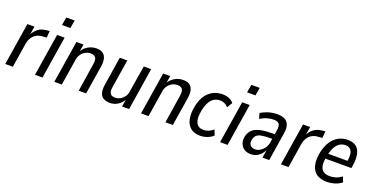

<svg xmlns="http://www.w3.org/2000/svg" viewBox="-27 -1394 4064 2093"><g transform="rotate(20 2005.5 -347.5)"><path d="M30 0 108 -491H190L173 -383H168Q192 -437 232 -466Q272 -495 330 -500L363 -503L356 -425L296 -420Q264 -417 236 -400.5Q208 -384 189 -354Q170 -324 163 -283L118 0Z M466 -611 482 -704H579L563 -611ZM375 0 453 -491H540L462 0Z M599 0 677 -491H759L744 -397H739Q764 -446 810 -473Q856 -500 908 -500Q954 -500 981.5 -481.5Q1009 -463 1019.5 -425.5Q1030 -388 1021 -331L968 0H882L932 -322Q939 -362 933 -384.5Q927 -407 910.5 -417Q894 -427 868 -427Q838 -427 809.5 -412.5Q781 -398 761 -371.5Q741 -345 735 -309L686 0Z M1246 9Q1200 9 1169.5 -9Q1139 -27 1129 -65.5Q1119 -104 1128 -160L1180 -491H1267L1216 -168Q1209 -130 1214.5 -107Q1220 -84 1237 -74Q1254 -64 1278 -64Q1310 -64 1337.5 -79.5Q1365 -95 1384.5 -121Q1404 -147 1408 -182L1458 -491H1544L1467 0H1385L1400 -94H1406Q1380 -46 1338 -18.5Q1296 9 1246 9Z M1605 0 1683 -491H1765L1750 -397H1745Q1770 -446 1816 -473Q1862 -500 1914 -500Q1960 -500 1987.5 -481.5Q2015 -463 2025.5 -425.5Q2036 -388 2027 -331L1974 0H1888L1938 -322Q1945 -362 1939 -384.5Q1933 -407 1916.5 -417Q1900 -427 1874 -427Q1844 -427 1815.5 -412.5Q1787 -398 1767 -371.5Q1747 -345 1741 -309L1692 0Z M2291 9Q2223 9 2181 -25Q2139 -59 2125.5 -122.5Q2112 -186 2129 -271Q2141 -332 2164.5 -375.5Q2188 -419 2220.5 -446.5Q2253 -474 2291.5 -487Q2330 -500 2371 -500Q2415 -500 2448 -486Q2481 -472 2501 -446L2464 -383Q2446 -405 2421.5 -416.5Q2397 -428 2368 -428Q2342 -428 2318 -419Q2294 -410 2274 -390Q2254 -370 2239 -337Q2224 -304 2214 -256Q2195 -158 2220 -110.5Q2245 -63 2304 -63Q2335 -63 2364 -75.5Q2393 -88 2418 -109L2442 -47Q2423 -29 2398 -16.5Q2373 -4 2346 2.5Q2319 9 2291 9Z M2613 -611 2629 -704H2726L2710 -611ZM2522 0 2600 -491H2687L2609 0Z M2878 9Q2831 9 2800 -13.5Q2769 -36 2757 -72Q2745 -108 2753 -147Q2764 -198 2795 -228Q2826 -258 2882 -271.5Q2938 -285 3024 -285H3066L3058 -228H3020Q2959 -228 2921 -221Q2883 -214 2864 -195.5Q2845 -177 2838 -144Q2829 -106 2848 -81.5Q2867 -57 2907 -57Q2935 -57 2963 -73.5Q2991 -90 3012 -120.5Q3033 -151 3039 -194L3060 -333Q3069 -386 3052 -408.5Q3035 -431 2988 -431Q2955 -431 2916.5 -420.5Q2878 -410 2835 -384L2817 -446Q2848 -464 2879.5 -476.5Q2911 -489 2943 -494.5Q2975 -500 3005 -500Q3060 -500 3093.5 -482.5Q3127 -465 3140.5 -427Q3154 -389 3144 -329L3092 0H3014L3030 -106H3034Q3019 -69 2995 -43Q2971 -17 2941.5 -4Q2912 9 2878 9Z M3228 0 3306 -491H3388L3371 -383H3366Q3390 -437 3430 -466Q3470 -495 3528 -500L3561 -503L3554 -425L3494 -420Q3462 -417 3434 -400.5Q3406 -384 3387 -354Q3368 -324 3361 -283L3316 0Z M3763 9Q3688 9 3642.5 -22.5Q3597 -54 3582 -115.5Q3567 -177 3584 -267Q3601 -345 3635 -396.5Q3669 -448 3717.5 -474Q3766 -500 3824 -500Q3882 -500 3918 -474.5Q3954 -449 3967.5 -396.5Q3981 -344 3970 -262L3964 -224H3647L3657 -284H3913L3895 -266Q3906 -330 3900 -366.5Q3894 -403 3873 -420Q3852 -437 3818 -437Q3783 -437 3753 -418Q3723 -399 3701.5 -359.5Q3680 -320 3668 -259L3664 -234Q3653 -173 3662 -134.5Q3671 -96 3699 -78Q3727 -60 3772 -60Q3805 -60 3840.5 -71Q3876 -82 3909 -107L3932 -47Q3894 -17 3849.5 -4Q3805 9 3763 9Z"/></g></svg>

Font: Nunito Sans 10pt Condensed Medium
Style: Italic
Weight: 500
Width: 3
Italic angle: -9°
Designer: Vernon Adams
Foundry: Vernon Adams
Version: Version 3.101;gftools[0.9.27]